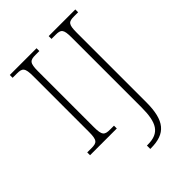

<svg xmlns="http://www.w3.org/2000/svg" viewBox="-267 -841 1208 1208"><g transform="rotate(-45 337.0 -237.0)"><path d="M47 0H285V-25H251C202 -25 189 -35 189 -109V-605C189 -679 202 -689 251 -689H285V-714H47V-689H84C133 -689 146 -679 146 -605V-109C146 -35 133 -25 84 -25H47ZM343 240H349C480 240 533 177 533 14V-605C533 -679 545 -689 594 -689H630V-714H393V-689H428C477 -689 489 -679 489 -606V15C489 152 456 210 351 210H343Z"/></g></svg>

Font: Noto Serif Sinhala ExtraLight
Style: Regular
Weight: 200
Designer: Jelle Bosma - Monotype Design Team
Foundry: Monotype Imaging Inc.
Version: Version 2.007